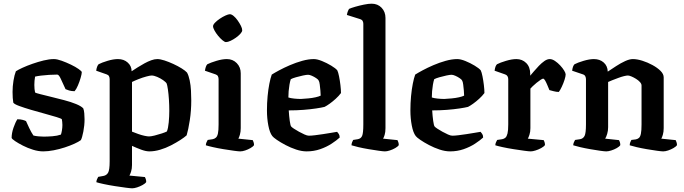

<svg xmlns="http://www.w3.org/2000/svg" viewBox="-20 -820 3704 1040"><path d="M214 0Q188 0 159 -9Q130 -18 104.5 -31Q79 -44 62 -55.5Q45 -67 43 -73Q43 -99 53 -128Q63 -157 74 -174Q91 -174 103.5 -170.5Q116 -167 121 -164Q127 -150 138.5 -126Q150 -102 161 -86Q172 -83 188 -81.5Q204 -80 216 -80Q238 -80 264 -82Q290 -84 310 -91Q313 -99 315.5 -114Q318 -129 318 -143Q318 -151 317 -160Q316 -169 315 -174Q312 -178 286 -186Q260 -194 223 -204Q186 -214 148.5 -225Q111 -236 84 -246Q57 -256 52 -264Q50 -275 49 -290Q48 -305 48 -322Q48 -352 53 -383Q58 -414 66 -434Q78 -442 102 -453Q126 -464 156 -474.5Q186 -485 216.5 -492.5Q247 -500 272 -500Q289 -500 314 -491Q339 -482 364 -470Q389 -458 406 -446Q423 -434 423 -429Q423 -420 417 -399Q411 -378 402 -357Q393 -336 384 -326Q367 -326 354 -330Q341 -334 335 -337Q320 -369 309.5 -392.5Q299 -416 290 -416Q270 -416 246 -414.5Q222 -413 202 -410.5Q182 -408 170 -405Q168 -395 167 -382.5Q166 -370 166 -360Q166 -348 167 -338Q168 -328 170 -319Q174 -316 198 -310Q222 -304 256.5 -295.5Q291 -287 327.5 -277.5Q364 -268 392 -256.5Q420 -245 431 -233Q435 -223 436.5 -206.5Q438 -190 438 -174Q438 -141 431.5 -107.5Q425 -74 418 -61Q406 -52 383 -41.5Q360 -31 331 -21.5Q302 -12 271 -6Q240 0 214 0Z M696 200Q687 200 660.5 196.5Q634 193 602 188Q570 183 542 177Q514 171 502 167Q502 159 505.5 151Q509 143 512 138L540 133Q557 130 565.5 115.5Q574 101 574 54V-391Q574 -400 570.5 -407Q567 -414 558 -417L501 -437Q503 -451 506.5 -459.5Q510 -468 514 -472Q531 -481 562.5 -490.5Q594 -500 619 -500Q651 -500 672 -481Q693 -462 693 -434Q708 -444 725.5 -455Q743 -466 762 -476.5Q781 -487 799 -493.5Q817 -500 832 -500Q848 -500 871 -492.5Q894 -485 919 -473.5Q944 -462 964 -449.5Q984 -437 993 -427Q1002 -411 1007.5 -384.5Q1013 -358 1014.5 -329Q1016 -300 1016 -276Q1016 -220 1008 -168.5Q1000 -117 991 -87Q979 -76 956.5 -61.5Q934 -47 906 -32.5Q878 -18 847.5 -9Q817 0 789 0Q770 0 744.5 -9.5Q719 -19 695 -30V74Q695 94 690 109.5Q685 125 681 131L765 139Q767 142 769.5 149.5Q772 157 772 166Q767 174 752.5 182Q738 190 722.5 195Q707 200 696 200ZM787 -81Q798 -81 818 -86Q838 -91 857.5 -97.5Q877 -104 884 -108Q891 -125 894 -157.5Q897 -190 897 -219Q897 -251 895 -281.5Q893 -312 889.5 -335.5Q886 -359 883 -367Q879 -375 864 -385.5Q849 -396 831.5 -403.5Q814 -411 801 -411Q793 -411 772.5 -405.5Q752 -400 730.5 -391.5Q709 -383 695 -376V-107Q710 -101 728 -94.5Q746 -88 762.5 -84.5Q779 -81 787 -81Z M1281 0Q1272 0 1246.5 -3.5Q1221 -7 1190.5 -12Q1160 -17 1133.5 -23Q1107 -29 1095 -33Q1095 -41 1098.5 -49Q1102 -57 1105 -62L1132 -66Q1142 -68 1149.5 -74.5Q1157 -81 1160.5 -97Q1164 -113 1164 -146V-391Q1164 -400 1160.5 -407Q1157 -414 1148 -417L1090 -437Q1092 -449 1095 -458Q1098 -467 1103 -472Q1121 -481 1152.5 -490.5Q1184 -500 1209 -500Q1241 -500 1262.5 -478Q1284 -456 1284 -423V-126Q1284 -106 1279.5 -90.5Q1275 -75 1271 -69L1349 -61Q1351 -57 1353.5 -50Q1356 -43 1356 -34Q1351 -26 1337 -18Q1323 -10 1308 -5Q1293 0 1281 0ZM1204 -592Q1197 -592 1185 -602Q1173 -612 1161.5 -626Q1150 -640 1142 -654.5Q1134 -669 1134 -678Q1134 -686 1144.5 -697Q1155 -708 1170.5 -718.5Q1186 -729 1201.5 -736Q1217 -743 1225 -743Q1234 -743 1245.5 -733.5Q1257 -724 1267.5 -709Q1278 -694 1285 -680Q1292 -666 1292 -656Q1292 -648 1282 -637Q1272 -626 1258 -616Q1244 -606 1229 -599Q1214 -592 1204 -592Z M1641 0Q1614 0 1584 -10Q1554 -20 1526.5 -34.5Q1499 -49 1479.5 -62.5Q1460 -76 1455 -83Q1441 -101 1433.5 -140Q1426 -179 1426 -222Q1426 -262 1429.5 -299Q1433 -336 1439 -366.5Q1445 -397 1452 -416Q1466 -425 1492 -439Q1518 -453 1550.5 -467Q1583 -481 1617 -490.5Q1651 -500 1680 -500Q1698 -500 1724 -489.5Q1750 -479 1774 -464.5Q1798 -450 1807 -439Q1812 -429 1816.5 -406.5Q1821 -384 1824 -359Q1827 -334 1827 -316Q1815 -300 1798.5 -285Q1782 -270 1766 -258.5Q1750 -247 1738 -241Q1722 -237 1692 -232.5Q1662 -228 1624 -225Q1586 -222 1544 -222Q1546 -190 1549.5 -165Q1553 -140 1557 -135Q1560 -131 1572 -123Q1584 -115 1599.5 -106.5Q1615 -98 1629.5 -91.5Q1644 -85 1653 -85Q1666 -85 1686.5 -87.5Q1707 -90 1730 -93.5Q1753 -97 1773.5 -100.5Q1794 -104 1806 -106Q1810 -102 1815 -94.5Q1820 -87 1820 -75Q1804 -60 1776.5 -42Q1749 -24 1714.5 -12Q1680 0 1641 0ZM1610 -284Q1629 -285 1650 -287Q1671 -289 1689 -293Q1707 -297 1717 -302Q1717 -313 1715.5 -329.5Q1714 -346 1712 -362Q1710 -378 1706 -384Q1704 -389 1693 -396.5Q1682 -404 1669.5 -409.5Q1657 -415 1649 -415Q1640 -415 1621 -411Q1602 -407 1583 -401.5Q1564 -396 1555 -391Q1551 -379 1548 -361.5Q1545 -344 1543.5 -326Q1542 -308 1542 -292Q1554 -288 1573.5 -286Q1593 -284 1610 -284Z M2065 0Q2056 0 2031.5 -3.5Q2007 -7 1977 -12Q1947 -17 1921.5 -23Q1896 -29 1884 -33Q1884 -41 1887 -49Q1890 -57 1893 -62L1918 -66Q1935 -69 1941.5 -84Q1948 -99 1948 -146V-691Q1948 -699 1944.5 -706Q1941 -713 1932 -716L1859 -739Q1861 -751 1864.5 -759.5Q1868 -768 1871 -772Q1882 -777 1904.5 -783.5Q1927 -790 1951.5 -795Q1976 -800 1993 -800Q2026 -800 2047 -778Q2068 -756 2068 -723V-126Q2068 -104 2063.5 -89.5Q2059 -75 2055 -69L2133 -61Q2135 -57 2137.5 -50Q2140 -43 2140 -34Q2135 -26 2121 -18Q2107 -10 2091.5 -5Q2076 0 2065 0Z M2418 0Q2391 0 2361 -10Q2331 -20 2303.5 -34.5Q2276 -49 2256.5 -62.5Q2237 -76 2232 -83Q2218 -101 2210.5 -140Q2203 -179 2203 -222Q2203 -262 2206.5 -299Q2210 -336 2216 -366.5Q2222 -397 2229 -416Q2243 -425 2269 -439Q2295 -453 2327.5 -467Q2360 -481 2394 -490.5Q2428 -500 2457 -500Q2475 -500 2501 -489.5Q2527 -479 2551 -464.5Q2575 -450 2584 -439Q2589 -429 2593.5 -406.5Q2598 -384 2601 -359Q2604 -334 2604 -316Q2592 -300 2575.5 -285Q2559 -270 2543 -258.5Q2527 -247 2515 -241Q2499 -237 2469 -232.5Q2439 -228 2401 -225Q2363 -222 2321 -222Q2323 -190 2326.5 -165Q2330 -140 2334 -135Q2337 -131 2349 -123Q2361 -115 2376.5 -106.5Q2392 -98 2406.5 -91.5Q2421 -85 2430 -85Q2443 -85 2463.5 -87.5Q2484 -90 2507 -93.5Q2530 -97 2550.5 -100.5Q2571 -104 2583 -106Q2587 -102 2592 -94.5Q2597 -87 2597 -75Q2581 -60 2553.5 -42Q2526 -24 2491.5 -12Q2457 0 2418 0ZM2387 -284Q2406 -285 2427 -287Q2448 -289 2466 -293Q2484 -297 2494 -302Q2494 -313 2492.5 -329.5Q2491 -346 2489 -362Q2487 -378 2483 -384Q2481 -389 2470 -396.5Q2459 -404 2446.5 -409.5Q2434 -415 2426 -415Q2417 -415 2398 -411Q2379 -407 2360 -401.5Q2341 -396 2332 -391Q2328 -379 2325 -361.5Q2322 -344 2320.5 -326Q2319 -308 2319 -292Q2331 -288 2350.5 -286Q2370 -284 2387 -284Z M2855 0Q2845 0 2819.5 -3.5Q2794 -7 2762 -12Q2730 -17 2702.5 -23Q2675 -29 2663 -33Q2663 -41 2666.5 -49Q2670 -57 2673 -62L2700 -66Q2711 -68 2718 -74.5Q2725 -81 2729 -97Q2733 -113 2733 -146V-391Q2733 -400 2729 -407Q2725 -414 2716 -417L2659 -437Q2661 -451 2664 -459Q2667 -467 2672 -472Q2689 -481 2721 -490.5Q2753 -500 2777 -500Q2809 -500 2830.5 -478.5Q2852 -457 2852 -420V-410Q2859 -418 2871.5 -433Q2884 -448 2899 -463.5Q2914 -479 2929 -489.5Q2944 -500 2958 -500Q2971 -500 2986 -490Q3001 -480 3014.5 -465.5Q3028 -451 3036 -437.5Q3044 -424 3044 -417Q3044 -407 3038 -388Q3032 -369 3023 -350Q3014 -331 3007 -322Q2993 -322 2978.5 -326Q2964 -330 2956 -332Q2951 -344 2945 -358.5Q2939 -373 2933 -383.5Q2927 -394 2922 -394Q2918 -394 2908 -387.5Q2898 -381 2886.5 -371.5Q2875 -362 2865.5 -353Q2856 -344 2853 -340V-126Q2853 -106 2848 -90.5Q2843 -75 2839 -69L2925 -61Q2927 -58 2929.5 -50.5Q2932 -43 2932 -34Q2926 -26 2911.5 -18Q2897 -10 2881 -5Q2865 0 2855 0Z M3264 0Q3254 0 3230 -3.5Q3206 -7 3177 -12Q3148 -17 3122.5 -23Q3097 -29 3085 -33Q3085 -41 3088.5 -49Q3092 -57 3095 -62L3122 -66Q3139 -69 3146.5 -84Q3154 -99 3154 -146V-391Q3154 -399 3150.5 -406.5Q3147 -414 3138 -417L3079 -437Q3081 -451 3084 -459Q3087 -467 3092 -472Q3109 -481 3141 -490.5Q3173 -500 3197 -500Q3229 -500 3250 -481.5Q3271 -463 3272 -432Q3293 -446 3317.5 -462Q3342 -478 3366 -489Q3390 -500 3408 -500Q3431 -500 3459.5 -491Q3488 -482 3514.5 -467.5Q3541 -453 3558 -436Q3575 -419 3575 -401V-126Q3575 -106 3570.5 -90.5Q3566 -75 3562 -69L3640 -61Q3642 -57 3644.5 -49.5Q3647 -42 3647 -34Q3642 -26 3628 -18Q3614 -10 3599 -5Q3584 0 3572 0Q3563 0 3538 -3.5Q3513 -7 3483.5 -12Q3454 -17 3428.5 -23Q3403 -29 3391 -33Q3391 -42 3394 -49.5Q3397 -57 3400 -62L3424 -65Q3434 -67 3441 -73Q3448 -79 3451.5 -95.5Q3455 -112 3455 -146V-357Q3455 -366 3446.5 -375.5Q3438 -385 3425 -393Q3412 -401 3400 -406Q3388 -411 3381 -411Q3374 -411 3359.5 -407.5Q3345 -404 3328 -397.5Q3311 -391 3296.5 -385.5Q3282 -380 3274 -376V-131Q3274 -112 3269 -95Q3264 -78 3258 -69L3333 -61Q3335 -58 3337.5 -50.5Q3340 -43 3340 -34Q3335 -26 3321 -18Q3307 -10 3291 -5Q3275 0 3264 0Z"/></svg>

Font: Texturina 12pt SemiBold
Style: Regular
Weight: 600
Designer: Guillermo Torres Carreño
Foundry: Omnibus-Type
Version: Version 1.002